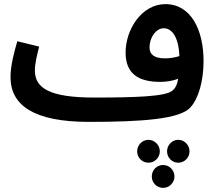

<svg xmlns="http://www.w3.org/2000/svg" viewBox="-20 -570 1049 931"><path d="M411 21C664 21 853 8 903 -49C943 -92 967 -178 967 -275C967 -423 907 -550 782 -550C667 -550 589 -427 589 -315C589 -212 652 -173 757 -173C787 -173 818 -178 844 -188C839 -159 830 -141 815 -130C782 -102 639 -97 437 -97C219 -97 149 -143 149 -229C149 -262 161 -310 170 -344L64 -370C49 -319 31 -253 31 -196C31 -60 143 21 411 21ZM705 -340C705 -389 737 -433 774 -433C819 -433 847 -380 850 -298C828 -291 803 -287 780 -287C727 -287 705 -307 705 -340ZM844 219C875 219 899 194 899 164C899 134 875 108 844 108C814 108 790 134 790 164C790 194 814 219 844 219ZM700 219C730 219 755 194 755 164C755 134 730 108 700 108C669 108 645 134 645 164C645 194 669 219 700 219ZM771 341C801 341 826 316 826 286C826 255 801 230 771 230C740 230 716 255 716 286C716 316 740 341 771 341Z"/></svg>

Font: Noto Sans Arabic SemBd
Style: Regular
Weight: 600
Designer: Monotype Design Team, Nadine Chahine, Nizar Qandah and Khaled Hosny
Foundry: Monotype Imaging Inc.
Version: Version 2.012